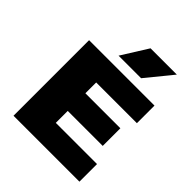

<svg xmlns="http://www.w3.org/2000/svg" viewBox="-221 -937 1069 1069"><g transform="rotate(45 313.5 -402.5)"><path d="M66.5 0V-595H581.5V-456.5H261V-138.5H585.5V0ZM172 -232.5V-371.5H536.5V-232.5ZM243.5 -650 340.5 -805H547.5L421 -650Z"/></g></svg>

Font: Encode Sans SC SemiExpanded ExtraBold
Style: Regular
Weight: 800
Width: 6
Designer: Multiple Designers
Foundry: Impallari Type
Version: Version 3.002